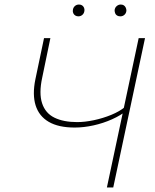

<svg xmlns="http://www.w3.org/2000/svg" viewBox="-20 -826 684 846"><path d="M451 0 591 -658H619L479 0ZM309 -264Q238 -264 195 -289Q152 -314 137 -361.5Q122 -409 136 -477L174 -658H202L166 -484Q151 -415 165.5 -371Q180 -327 220 -307.5Q260 -288 320 -288Q354 -288 394 -296.5Q434 -305 470.5 -320Q507 -335 531 -355L541 -341Q513 -318 474 -300.5Q435 -283 392 -273.5Q349 -264 309 -264ZM325 -754Q318 -754 312 -757.5Q306 -761 303 -767.5Q300 -774 301 -781Q302 -792 309.5 -799Q317 -806 328 -806Q336 -806 341.5 -802.5Q347 -799 350 -792.5Q353 -786 352 -779Q351 -768 343.5 -761Q336 -754 325 -754ZM510 -754Q502 -754 496 -757.5Q490 -761 487.5 -767.5Q485 -774 485 -781Q486 -792 494 -799Q502 -806 512 -806Q520 -806 525.5 -802.5Q531 -799 534 -792.5Q537 -786 537 -779Q536 -768 528.5 -761Q521 -754 510 -754Z"/></svg>

Font: Ysabeau Infant Thin
Style: Italic
Weight: 250
Italic angle: -12°
Designer: Christian Thalmann (Catharsis Fonts)
Version: Version 2.001;gftools[0.9.30]; featfreeze: ss01,ss02,lnum